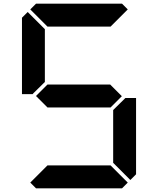

<svg xmlns="http://www.w3.org/2000/svg" viewBox="-20 -1020 856 1040"><path d="M577 -562 640 -499 579 -438H237L175 -500L237 -562ZM161 -515 157 -510H99V-924L130 -955L223 -862V-576ZM144 -969 175 -1000H641L672 -969L579 -876H237ZM655 -485 659 -489H717V-76L686 -45L593 -138V-424ZM672 -31 641 0H175L144 -31L237 -124H579Z"/></svg>

Font: DSEG7 Classic
Style: Bold
Weight: 700
Designer: Keshikan(Twitter:@keshinomi_88pro)
Version: Version 0.46